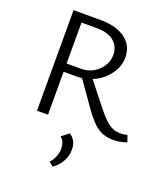

<svg xmlns="http://www.w3.org/2000/svg" viewBox="-167 -774 1031 1181"><g transform="rotate(20 349.0 -184.0)"><path d="M109 -658H287Q389 -658 448.5 -614Q508 -570 508 -492Q508 -432 467.5 -379Q427 -326 364 -300L485 -147Q531 -89 564.5 -66.5Q598 -44 635 -44Q661 -44 683 -50L698 -7Q653 9 611 9Q551 9 508.5 -19.5Q466 -48 415 -121L301 -283Q281 -281 271 -281H181V0H109ZM280 -335Q320 -335 355 -355Q390 -375 411.5 -408.5Q433 -442 433 -480Q433 -538 393.5 -570.5Q354 -603 281 -603H181V-335ZM329 171Q329 120 299 99L347 62Q393 91 393 153Q393 192 372.5 230Q352 268 317 290L289 268Q308 248 318.5 222Q329 196 329 171Z"/></g></svg>

Font: QiushuiShotai Bright
Style: Regular
Weight: 400
Designer: Christian Thalmann (Catharsis Fonts)
Version: Version 1.250;